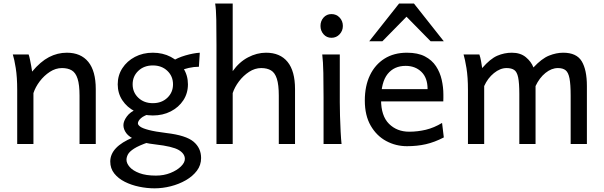

<svg xmlns="http://www.w3.org/2000/svg" viewBox="-20 -801 3360 1068"><path d="M512.7 0H422.4Q422.4 0 422.4 -21Q422.4 -42 422.4 -75.2Q422.4 -108.4 422.4 -145.5Q422.4 -182.6 422.4 -215.6Q422.4 -248.5 422.4 -268.6Q422.4 -329.6 411.6 -363Q400.9 -396.5 379.4 -409.4Q357.9 -422.4 324.7 -422.4Q289.6 -422.4 257.3 -401.4Q225.1 -380.4 200.9 -348.4Q176.8 -316.4 166 -283.2V0H75.7Q75.7 0 75.7 -21.7Q75.7 -43.5 75.7 -78.1Q75.7 -112.8 75.7 -153.6Q75.7 -194.3 75.7 -233.2Q75.7 -272 75.7 -300.3Q75.7 -372.1 67.6 -422.4Q59.6 -472.7 51.3 -498H139.2Q143.1 -487.8 146.7 -469.7Q150.4 -451.7 153.8 -433.1Q157.2 -414.6 158.7 -402.8Q205.1 -458.5 252.4 -483.2Q299.8 -507.8 351.6 -507.8Q429.7 -507.8 471.2 -456.8Q512.7 -405.8 512.7 -305.2Q512.7 -280.8 512.7 -242.9Q512.7 -205.1 512.7 -163.1Q512.7 -121.1 512.7 -84Q512.7 -46.9 512.7 -23.4Q512.7 0 512.7 0Z M739.7 -192.9 822.8 -170.9Q780.3 -158.7 763.7 -143.3Q747.1 -127.9 747.1 -114.7Q747.1 -106 760.3 -96.4Q773.4 -86.9 807.9 -77.9Q842.3 -68.8 905.8 -61Q1014.6 -48.3 1056.6 -12.9Q1098.6 22.5 1098.6 78.1Q1098.6 117.7 1075.2 148.7Q1051.8 179.7 1013.4 201.7Q975.1 223.6 929.7 235.1Q884.3 246.6 839.8 246.6Q797.4 246.6 753.9 237.5Q710.4 228.5 674.1 210.2Q637.7 191.9 615.5 163.8Q593.3 135.7 593.3 97.7Q593.3 15.6 720.2 -36.6Q738.3 -34.2 757.6 -29.8Q776.9 -25.4 790.8 -20.3Q804.7 -15.1 805.7 -9.8Q752 8.8 725.8 25.6Q699.7 42.5 691.7 57.9Q683.6 73.2 683.6 87.9Q683.6 107.4 701.4 127.9Q719.2 148.4 755.6 162.1Q792 175.8 847.2 175.8Q891.6 175.8 928 161.1Q964.4 146.5 986.3 125Q1008.3 103.5 1008.3 83Q1008.3 53.7 974.1 33.4Q939.9 13.2 844.7 2.4Q775.9 -5.4 737.1 -22Q698.2 -38.6 682.4 -60.3Q666.5 -82 666.5 -105Q666.5 -127 685.5 -153.1Q704.6 -179.2 739.7 -192.9ZM1091.3 -507.8 1086.4 -429.7Q1031.7 -429.7 966.8 -402.8L935.1 -459Q967.8 -480 1011.5 -492.7Q1055.2 -505.4 1091.3 -507.8ZM634.8 -332Q634.8 -381.8 660.6 -421.6Q686.5 -461.4 730.7 -484.6Q774.9 -507.8 830.1 -507.8Q885.7 -507.8 929.9 -484.6Q974.1 -461.4 999.8 -421.6Q1025.4 -381.8 1025.4 -332Q1025.4 -282.2 999.8 -243.2Q974.1 -204.1 929.9 -181.4Q885.7 -158.7 830.1 -158.7Q774.9 -158.7 730.7 -181.4Q686.5 -204.1 660.6 -243.2Q634.8 -282.2 634.8 -332ZM717.8 -332Q717.8 -287.1 749.5 -257.1Q781.2 -227.1 830.1 -227.1Q879.4 -227.1 910.9 -257.1Q942.4 -287.1 942.4 -332Q942.4 -377 910.9 -407Q879.4 -437 830.1 -437Q781.2 -437 749.5 -407Q717.8 -377 717.8 -332Z M1274.4 -283.2V0H1184.1Q1184.1 -59.1 1184.1 -125.7Q1184.1 -192.4 1184.1 -258.8Q1184.1 -325.2 1184.1 -384.3Q1184.1 -443.4 1184.1 -487.1Q1184.1 -530.8 1184.1 -551.8Q1184.1 -630.4 1183.1 -690.2Q1182.1 -750 1176.8 -781.2H1274.4Q1274.4 -724.1 1274.4 -661.4Q1274.4 -598.6 1274.4 -542.5Q1274.4 -486.3 1274.4 -449Q1274.4 -411.6 1274.4 -405.3Q1310.5 -456.1 1359.6 -481.9Q1408.7 -507.8 1460 -507.8Q1538.1 -507.8 1579.6 -456.8Q1621.1 -405.8 1621.1 -305.2Q1621.1 -283.2 1621.1 -246.6Q1621.1 -210 1621.1 -166.5Q1621.1 -123 1621.1 -79.6Q1621.1 -36.1 1621.1 0H1530.8Q1530.8 -32.7 1530.8 -71.5Q1530.8 -110.4 1530.8 -148.7Q1530.8 -187 1530.8 -218.8Q1530.8 -250.5 1530.8 -268.6Q1530.8 -329.6 1520 -363Q1509.3 -396.5 1487.5 -409.4Q1465.8 -422.4 1433.1 -422.4Q1397.9 -422.4 1365.7 -401.4Q1333.5 -380.4 1309.3 -348.4Q1285.2 -316.4 1274.4 -283.2Z M1772.5 -498H1870.1Q1870.1 -431.6 1870.1 -365.2Q1870.1 -298.8 1870.1 -231.9Q1870.1 -200.7 1871.3 -156Q1872.6 -111.3 1874.8 -68.8Q1877 -26.4 1879.9 0H1779.8Q1779.8 -35.2 1779.8 -82.5Q1779.8 -129.9 1779.8 -177Q1779.8 -224.1 1779.8 -258.8Q1779.8 -330.1 1778.6 -394.8Q1777.3 -459.5 1772.5 -498ZM1762.7 -656.7Q1762.7 -684.1 1779.8 -703.4Q1796.9 -722.7 1823.7 -722.7Q1851.1 -722.7 1869.1 -703.4Q1887.2 -684.1 1887.2 -656.7Q1887.2 -629.9 1869.1 -610.4Q1851.1 -590.8 1823.7 -590.8Q1796.9 -590.8 1779.8 -610.4Q1762.7 -629.9 1762.7 -656.7Z M2445.8 -236.8H2082.5V-305.2H2358.4Q2358.4 -368.2 2324 -401.4Q2289.6 -434.6 2236.3 -434.6Q2172.4 -434.6 2136 -389.2Q2099.6 -343.8 2099.6 -246.6Q2099.6 -156.2 2143.8 -112.3Q2188 -68.4 2255.9 -68.4Q2303.2 -68.4 2348.9 -79.3Q2394.5 -90.3 2439 -117.2L2448.7 -36.6Q2397 -9.8 2348.6 1.2Q2300.3 12.2 2243.7 12.2Q2181.6 12.2 2128.2 -16.6Q2074.7 -45.4 2042 -102.1Q2009.3 -158.7 2009.3 -241.7Q2009.3 -322.8 2037.8 -382.3Q2066.4 -441.9 2118.9 -474.9Q2171.4 -507.8 2243.7 -507.8Q2304.2 -507.8 2343.5 -487.3Q2382.8 -466.8 2405.3 -432.6Q2427.7 -398.4 2437 -357.2Q2446.3 -315.9 2446.3 -274.9Q2446.3 -268.6 2446.3 -256.1Q2446.3 -243.7 2445.8 -236.8ZM2106.9 -571.3H2033.7L2199.7 -781.2H2282.7L2448.7 -571.3H2375.5L2241.2 -708Z M2959 -322.3V0H2868.7V-278.3Q2868.7 -338.9 2862.3 -369.9Q2856 -400.9 2840.6 -411.6Q2825.2 -422.4 2797.9 -422.4Q2762.2 -422.4 2727.5 -394.3Q2692.9 -366.2 2673.3 -322.3V0H2583V-300.3Q2583 -372.1 2574.7 -422.4Q2566.4 -472.7 2558.6 -498H2646.5Q2651.9 -482.9 2655.8 -461.4Q2659.7 -439.9 2662.1 -422.4Q2707 -474.1 2746.1 -491Q2785.2 -507.8 2827.1 -507.8Q2875 -507.8 2905 -482.9Q2935.1 -458 2947.3 -425.8Q2993.2 -475.1 3033.7 -491.5Q3074.2 -507.8 3112.8 -507.8Q3187 -507.8 3215.8 -460.2Q3244.6 -412.6 3244.6 -322.3V0H3154.3V-268.6Q3154.3 -331.5 3147.9 -364.7Q3141.6 -397.9 3126.2 -410.2Q3110.8 -422.4 3083.5 -422.4Q3047.9 -422.4 3014.2 -395.3Q2980.5 -368.2 2959 -322.3Z"/></svg>

Font: Kanchenjunga
Style: Regular
Weight: 400
Designer: Becca Hirsbrunner Spalinger
Foundry: SIL International
Version: Version 2.001